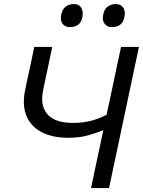

<svg xmlns="http://www.w3.org/2000/svg" viewBox="-20 -950 722 970"><path d="M440 0Q452 -57.5 463.5 -111.8Q475 -166 489 -231L502 -292.5Q470 -279 426.2 -266.5Q382.5 -254 323.5 -254Q245 -254 190.5 -282.2Q136 -310.5 113.5 -365Q100.5 -396.5 100.5 -435.5Q100.5 -464.5 107.5 -498Q110 -509 112 -518.5Q114 -528 116 -539Q126.5 -588.5 135.5 -628.5Q144 -668.5 153 -713H244Q233.5 -662 224 -618Q214.5 -574 204 -524L198 -495.5Q193 -472 193 -451Q193 -404.5 219 -373.5Q256.5 -329 349.5 -329Q398.5 -329 440 -339.8Q481.5 -350.5 518.5 -370.5L540.5 -473Q554.5 -541 567 -598Q579 -654.5 591.5 -713H682Q669.5 -654.5 657.5 -598Q645.5 -541 631 -472.5L581 -236Q566.5 -169 555 -114.2Q543.5 -59.5 531 0ZM508.5 -830Q499.5 -841.5 499.5 -858.5Q499.5 -867 501.5 -876.5Q507.5 -905 524.8 -917.2Q542 -929.5 565.5 -929.5Q590.5 -929.5 602.5 -911.5Q610.5 -899 610.5 -882Q610.5 -874 608.5 -865Q603 -835.5 585.8 -824.2Q568.5 -813 545 -813Q521.5 -813 508.5 -830ZM333 -813Q309 -813 296 -830Q287.5 -841.5 287.5 -858Q287.5 -866.5 289.5 -876.5Q295.5 -905 312.8 -917.2Q330 -929.5 353.5 -929.5Q378.5 -929.5 390 -911.5Q398 -898.5 398 -881Q398 -873.5 396.5 -865Q390.5 -835.5 373.5 -824.2Q356.5 -813 333 -813Z"/></svg>

Font: Heraclito
Style: Italic
Weight: 400
Italic angle: -12°
Designer: Kostas Bartsokas (font) & Cristiano Sobral (main changes)
Foundry: Kostas Bartsokas (font) & Cristiano Sobral (main changes)
Version: Version 1.00;July 8, 2020;FontCreator 13.0.0.2655 64-bit